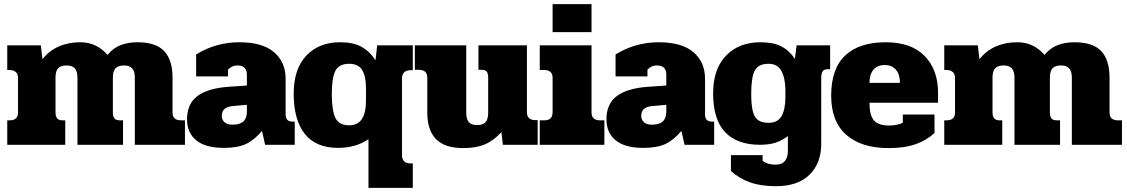

<svg xmlns="http://www.w3.org/2000/svg" viewBox="-20 -699 5442 927"><path d="M15 -118H26Q67 -118 67 -156V-323Q67 -341 56.5 -351Q46 -361 26 -361H15V-480H177L185 -413Q217 -454 263.5 -474.5Q310 -495 368 -495Q446 -495 499 -434Q526 -467 562 -481Q598 -495 644 -495Q733 -495 773 -452Q813 -409 813 -325V-156Q813 -118 854 -118H873V0H631V-324Q631 -355 618 -369Q605 -383 579 -383Q551 -383 538 -369.5Q525 -356 525 -325V-156Q525 -137 532.5 -127.5Q540 -118 559 -118H574V0H354V-324Q354 -355 341 -369Q328 -383 302 -383Q274 -383 261 -369.5Q248 -356 248 -324V-156Q248 -118 281 -118H295V0H15Z M883 -123Q883 -198 933.5 -235.5Q984 -273 1084 -280L1172 -286V-339Q1172 -383 1126 -383Q1100 -383 1081 -363V-330H927V-436Q1022 -495 1136 -495Q1247 -495 1303 -447Q1359 -399 1359 -319V-147Q1359 -112 1391 -112H1403V0H1260L1245 -67Q1207 -22 1167 -3.5Q1127 15 1061 15Q972 15 927.5 -21.5Q883 -58 883 -123ZM1172 -159V-193L1105 -187Q1051 -183 1051 -140Q1051 -120 1064.5 -108.5Q1078 -97 1103 -97Q1172 -97 1172 -159Z M1759 -27Q1697 15 1612 15Q1505 15 1451.5 -52.5Q1398 -120 1398 -247Q1398 -366 1459 -430.5Q1520 -495 1622 -495Q1684 -495 1723.5 -474Q1763 -453 1793 -408L1801 -480H1973V-360H1962Q1942 -360 1931.5 -350Q1921 -340 1921 -322V52Q1921 70 1931.5 80Q1942 90 1962 90H1973V208H1759ZM1747 -213V-273Q1747 -331 1728.5 -361Q1710 -391 1666 -391Q1617 -391 1599.5 -357.5Q1582 -324 1582 -245Q1582 -165 1599.5 -129.5Q1617 -94 1666 -94Q1747 -94 1747 -213Z M2043 -154V-324Q2043 -362 2002 -362H1983V-480H2231V-155Q2231 -123 2244 -109Q2257 -95 2283 -95Q2311 -95 2324 -109Q2337 -123 2337 -155V-324Q2337 -343 2330.5 -352.5Q2324 -362 2306 -362H2290V-480H2524V-157Q2524 -119 2566 -119H2576V0H2408L2401 -61Q2362 -19 2320 -1.5Q2278 16 2217 16Q2127 16 2085 -27.5Q2043 -71 2043 -154Z M2648 -679H2836V-544H2648ZM2586 -118H2607Q2629 -118 2638.5 -128Q2648 -138 2648 -158V-323Q2648 -361 2607 -361H2586V-480H2836V-156Q2836 -118 2877 -118H2898V0H2586Z M2908 -123Q2908 -198 2958.5 -235.5Q3009 -273 3109 -280L3197 -286V-339Q3197 -383 3151 -383Q3125 -383 3106 -363V-330H2952V-436Q3047 -495 3161 -495Q3272 -495 3328 -447Q3384 -399 3384 -319V-147Q3384 -112 3416 -112H3428V0H3285L3270 -67Q3232 -22 3192 -3.5Q3152 15 3086 15Q2997 15 2952.5 -21.5Q2908 -58 2908 -123ZM3197 -159V-193L3130 -187Q3076 -183 3076 -140Q3076 -120 3089.5 -108.5Q3103 -97 3128 -97Q3197 -97 3197 -159Z M3509 127V50H3662V77Q3685 96 3725 96Q3756 96 3770 78Q3784 60 3784 30V-42Q3755 -20 3724 -10Q3693 0 3649 0Q3539 0 3481 -61Q3423 -122 3423 -248Q3423 -366 3485.5 -430.5Q3548 -495 3651 -495Q3712 -495 3750.5 -476Q3789 -457 3818 -415L3826 -480H3988V-365H3978Q3959 -365 3952 -355Q3945 -345 3945 -323V-5Q3945 89 3888.5 144.5Q3832 200 3727 200Q3653 200 3601.5 181.5Q3550 163 3509 127ZM3772 -231V-262Q3772 -319 3753.5 -355Q3735 -391 3691 -391Q3642 -391 3624.5 -359Q3607 -327 3607 -248Q3607 -195 3614 -164.5Q3621 -134 3639 -120Q3657 -106 3691 -106Q3735 -106 3753.5 -138.5Q3772 -171 3772 -231Z M3993 -237Q3993 -368 4061 -431.5Q4129 -495 4256 -495Q4380 -495 4444.5 -428.5Q4509 -362 4509 -251V-203H4178Q4178 -143 4199 -118Q4220 -93 4273 -93Q4310 -93 4339 -106V-146H4492V-57Q4453 -21 4400 -2.5Q4347 16 4270 16Q4139 16 4066 -48Q3993 -112 3993 -237ZM4325 -299Q4325 -340 4305.5 -362.5Q4286 -385 4252 -385Q4216 -385 4197 -362.5Q4178 -340 4178 -299Z M4539 -118H4550Q4591 -118 4591 -156V-323Q4591 -341 4580.5 -351Q4570 -361 4550 -361H4539V-480H4701L4709 -413Q4741 -454 4787.5 -474.5Q4834 -495 4892 -495Q4970 -495 5023 -434Q5050 -467 5086 -481Q5122 -495 5168 -495Q5257 -495 5297 -452Q5337 -409 5337 -325V-156Q5337 -118 5378 -118H5397V0H5155V-324Q5155 -355 5142 -369Q5129 -383 5103 -383Q5075 -383 5062 -369.5Q5049 -356 5049 -325V-156Q5049 -137 5056.5 -127.5Q5064 -118 5083 -118H5098V0H4878V-324Q4878 -355 4865 -369Q4852 -383 4826 -383Q4798 -383 4785 -369.5Q4772 -356 4772 -324V-156Q4772 -118 4805 -118H4819V0H4539Z"/></svg>

Font: Pridi
Style: Bold
Weight: 700
Designer: Katatrad Team
Foundry: CadsonDemak
Version: Version 1.001